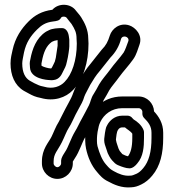

<svg xmlns="http://www.w3.org/2000/svg" viewBox="-20 -737 741 820"><path d="M241 -39C241 -31.4 232.7 -23 225 -23C217.3 -23 209 -31.4 209 -39V-48C209 -80.8 226 -93.1 244.4 -129.8C255.7 -152.5 264.6 -177.4 273.8 -191.1C285.4 -208.5 294.3 -231.8 303 -248.1L316.8 -273.8C324.6 -287.1 335.4 -306.8 340 -324.1C344.1 -336.6 356.3 -355.6 365.1 -374.3C380.2 -399.5 388.4 -413.2 406.1 -433.9C425.3 -456.9 435.4 -471.8 451.5 -491.1C473.5 -513.6 488.9 -539.5 497 -571C504.1 -589.4 533.1 -580.5 528.3 -562C520.7 -541.5 515.3 -524.7 508.1 -512.7C491 -488.4 468.5 -465.3 448.6 -437.4C438.2 -422.6 415.8 -398.2 403.2 -376.3C394.6 -360.8 388.5 -348.4 380.2 -335.9C367.9 -317.5 367.2 -301.5 359.8 -287.4C354.2 -276.4 349.6 -267.4 345 -258.9L331.2 -233.2C319.3 -212.6 310.4 -191.1 300.8 -176.2C281.7 -144.4 271.9 -108.6 258.4 -89.2C251.9 -79.7 245.7 -68.9 242.6 -59.9C240.8 -52 241 -52.2 241 -48ZM291 -39V-46.9C293.4 -50.6 296.1 -55 300 -61.5C319.3 -89.8 329.8 -127.1 343.2 -149.8C355.5 -169.1 365.6 -192.9 374.8 -208.8L389 -235.1C393.7 -243.9 399.1 -254.3 404.2 -264.6C414.7 -284.4 417 -297.6 422.7 -309.5C432.1 -323.9 439.7 -338.9 446.8 -351.7C454.4 -365.1 476.5 -390.1 489.4 -408.6C506.1 -432 529.5 -456.2 549.5 -484.7C563.4 -504.5 568.7 -527.4 575.4 -545.2C590.8 -586.3 558.5 -620.4 531.5 -628.9C491 -641.5 458 -614 449.1 -585.5C441.2 -559.9 432.6 -542.9 415.3 -525.7C414.9 -525.3 414.3 -524.6 413.8 -524C394.9 -501.3 385.2 -486.9 367.9 -466.1C347.8 -442.7 336 -422.9 321.6 -398.9C321.2 -398.3 320.6 -397.2 320.2 -396.3C313.8 -382.2 299.5 -362 292.1 -338.5C289.2 -329.1 280.7 -311.1 273.2 -298.2L259 -271.8C249.3 -253.8 240.9 -235.2 231.6 -217.9C217.6 -196.1 208.8 -170.4 199.6 -152.2C188 -128.8 159 -100.3 159 -48V-39C159 -3.4 188.8 27 225 27C261.2 27 291 -3.3 291 -39ZM525 -243 502 -243C470.1 -243 447.7 -221.4 438.2 -203.2C433.6 -194.9 433 -193.5 431.1 -184.7C430.2 -181.1 428.8 -174.3 428.2 -169.1L426.3 -153.7C425.2 -146.7 425 -143.5 425 -138C425 -126.2 429.4 -113.7 433.5 -102.6L439.3 -85.1C439.6 -84 440.3 -82.6 440.6 -81.8L446.6 -69.8C453.7 -55.8 464.7 -45.9 470.3 -40.3C476.6 -34.1 488.7 -29.1 497.1 -26.3L509.1 -22.3C515.7 -20.1 525.6 -18 533 -18C546.6 -18 559 -29.5 566.4 -39.2C592.2 -68.7 595 -109.8 595 -148V-172C595 -175.1 594.2 -178.7 593.2 -181.3C584.3 -203.5 565.2 -218.3 550.7 -226.9C548.6 -228.6 546.9 -230.3 545.3 -232.5C540.6 -239.2 532 -243 525 -243ZM545 -166V-148C545 -107.3 537.9 -84.6 526.7 -69.6C516 -71.7 512.6 -74.3 502.5 -78.9C498.7 -82.8 491.6 -91.7 491.4 -92.2L486.2 -102.6L480.6 -119.3C478 -126.1 476.9 -131 475.1 -140.2C475.1 -141.9 475.2 -143.4 475.7 -146.4L477.8 -162.9C479.7 -177.9 486.7 -193 502 -193L513.6 -193C523.3 -183.9 537.1 -177.7 545 -166ZM572 -275C580.6 -275 588 -267.6 588 -259V-251C588 -244.2 591.4 -237.2 595.3 -233.3C614.2 -214.5 627 -197.3 627 -170V-148C627 -88 615.8 -47.5 591.8 -19C581.3 -6.2 571.7 1.2 562.7 5.2C552.3 9.9 543.8 13 539 13C538.2 13 537.1 13.1 536.5 13.1C510.5 15.7 486.9 5.7 466.1 -5.9C451.5 -14 447.3 -17.6 432.8 -34.5C416.6 -52.5 404.9 -81.6 396.3 -112.9C394.7 -120.7 394 -127.6 394 -135C394 -143.8 394 -151.2 394.8 -158.1L396.7 -173.8C401.6 -196.4 401.5 -201.3 408.6 -216.3C423.7 -248.1 456.8 -275 502 -275ZM572 -325H502C414.1 -325 356.5 -259.8 347.2 -180.9L345.2 -164.5C343.9 -155.8 343.3 -145.2 344 -134.1C344.1 -125 345.3 -112.3 347.6 -101.8C355.2 -66.2 369.9 -30.1 395.3 -1.4C406.1 11.2 418.8 27.4 442.8 38.4C465.6 50.9 499.2 66.7 540.1 63C555.6 62.4 568.3 58.5 584 50.5C600.1 43 616.9 29.3 630.2 13C664.8 -28 677 -82.6 677 -148V-170C677 -211 657.7 -239.9 638 -261.1C636.4 -295.8 608.4 -325 572 -325ZM245 -617 244 -617C226.1 -617 203.8 -615.4 189.8 -608.4L177.8 -602.4C176.9 -601.9 175.8 -601.2 175.1 -600.8C134.6 -573.8 117.8 -528 109.6 -483.6C107.9 -477.1 107 -471.4 107 -465C107 -459.1 107.4 -453.2 108.1 -447.7C111.1 -400 180.7 -395.4 191.7 -395C201.2 -394 200.1 -394.1 209.7 -395.3C234.8 -398.1 244.1 -421.3 246.4 -425.8L253.9 -440.8C256.9 -446.9 260.6 -453.1 262.3 -459.9L266.1 -475.3C271.1 -494.4 276 -529.6 276 -539V-566C276 -567.1 275.9 -568.7 275.8 -569.5L273.8 -583.5C271.4 -600.1 262 -617 245 -617ZM194 -445C188.4 -445 166.4 -450.3 157.4 -456.1C157.3 -457.8 157 -461.9 157 -465C157 -466.5 158.1 -471 158.6 -473.5C166.1 -514.7 178.1 -541.7 201.7 -558.4C208.8 -562 215.3 -564.3 225.8 -565.7L226 -564.2V-541.4C224.4 -532.5 218.8 -492.5 218.4 -490.6L214.2 -474.1C212.8 -470.7 210.9 -466.8 209.1 -463.2L202.3 -449.6C201.3 -448.1 199.9 -446 198.7 -444.6C197.5 -444.8 195.6 -445 194 -445ZM308 -551C308 -479.7 287.2 -418.5 256 -387.3C238 -367.9 205.6 -355.1 167.4 -366.9C166.3 -367.2 164.9 -367.5 164.1 -367.7C150.1 -370 142.8 -374.1 127.2 -381.3L106.5 -392.7C87.6 -404.3 75 -427.1 75 -466C75 -479.1 79.4 -494.8 82.6 -513.3C91.8 -555.6 111 -583.6 137.7 -610.3C157.3 -629.9 175 -641.3 206.1 -645.2C222.2 -647.2 234.3 -648.7 240.4 -660.8C243.4 -666.9 257.7 -668.3 264.4 -661.4C272.9 -649.8 278.6 -643.6 285.5 -634.7C299.6 -611.9 307 -598.7 307 -571C307 -564.3 308 -557.7 308 -551ZM203.7 -695.3C158.4 -689.5 128 -671.4 102.3 -645.7C71.1 -614.5 44.9 -576 33.6 -523.2C30.3 -507.8 25 -489.2 25 -466C25 -416 42.4 -372.8 81.6 -349.3L104 -337.1C118.5 -329.2 130.8 -323 154.3 -318.6C209.7 -302.6 261 -319.7 292 -352.7C335.7 -396.9 358 -471.4 358 -551C358 -558.4 357.8 -563.1 357 -572.3C356.7 -610.3 341.7 -639.1 327.2 -662.3C318.6 -676 310.4 -683 304.3 -691.5C282 -722.9 230.3 -725.5 203.7 -695.3Z"/></svg>

Font: HoneyBee
Style: Str
Weight: 700
Foundry: Cannot Into Space Fonts
Version: Version 0.89